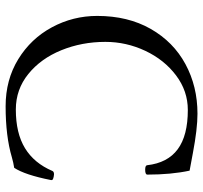

<svg xmlns="http://www.w3.org/2000/svg" viewBox="-40 -676 729 690"><g transform="rotate(-90 325.0 -331.5)"><path d="M119.1 -3.4 56.2 -15.1Q42 -81.5 42 -167Q42 -174.8 59.6 -174.8Q74.7 -174.8 75.7 -168Q84 -94.2 133.1 -57.9Q182.1 -21.5 274.4 -21.5Q342.3 -21.5 398.4 -63.7Q454.6 -106 486.8 -174.3Q519 -242.7 519 -317.9Q519 -402.3 489 -476.1Q459 -549.8 403.6 -594.7Q348.1 -639.6 275.9 -639.6Q190.9 -639.6 137 -606.7Q83 -573.7 55.2 -508.3Q52.7 -502.4 43 -502.4Q40 -502.4 35.2 -503.4Q27.3 -504.9 24.4 -507.1Q21.5 -509.3 22.5 -513.7Q41 -606.9 66.4 -645.5Q85.4 -648.4 104 -653.8Q179.7 -676.3 287.6 -676.3Q382.8 -676.3 456.8 -630.9Q530.8 -585.4 571.5 -509.8Q612.3 -434.1 612.3 -347.2Q612.3 -236.8 565.7 -155Q519 -73.2 439 -30Q358.9 13.2 260.7 13.2Q206.5 13.2 119.1 -3.4Z"/></g></svg>

Font: JuniusX
Style: Regular
Weight: 400
Designer: Peter S. Baker
Foundry: Briery Creek Software
Version: Version 1.004